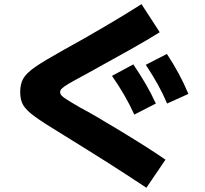

<svg xmlns="http://www.w3.org/2000/svg" viewBox="-20 -802 978 915"><path d="M283.2 -158.2Q186.5 -216.8 145.5 -246.8Q104.5 -276.9 90.3 -301.5Q76.2 -326.2 76.2 -363.3Q76.2 -402.3 91.3 -428.2Q106.4 -454.1 147.9 -482.9Q189.5 -511.7 282.2 -563.5Q375 -614.3 478.8 -675.3Q582.5 -736.3 654.3 -782.2L741.2 -648.4Q685.5 -613.3 601.6 -566.2Q517.6 -519 385.7 -446.3Q382.3 -444.8 379.2 -442.9Q376 -440.9 373 -439.5Q329.1 -416 306.9 -402.8Q284.7 -389.6 275.6 -380.9Q266.6 -372.1 266.6 -364.3Q266.6 -355 272.2 -347.9Q277.8 -340.8 297.1 -328.4Q316.4 -315.9 364.3 -288.1Q421.9 -258.3 558.8 -175Q695.8 -91.8 768.6 -41L677.7 92.8Q578.1 26.9 497.8 -24.2Q417.5 -75.2 283.2 -158.2ZM513.7 -440.4 615.2 -495.1Q647.9 -447.3 673.8 -402.8Q699.7 -358.4 722.7 -308.6L620.1 -255.9Q597.7 -304.7 572 -349.1Q546.4 -393.6 513.7 -440.4ZM674.8 -493.2 775.4 -544.9Q806.6 -497.6 831.3 -451.9Q856 -406.2 877.9 -354.5L776.4 -308.6Q755.9 -356.9 731.2 -401.1Q706.5 -445.3 674.8 -493.2Z"/></svg>

Font: Pretendard JP Black
Style: Regular
Weight: 900
Designer: Base glyphs from Inter by Rasmus Andersson; Hangeul glyphs from Noto Sans CJK(Source Han Sans) by Jang Soo-young and Kan
Foundry: Kil Hyung-jin
Version: Version 1.309